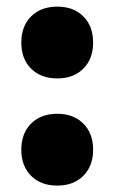

<svg xmlns="http://www.w3.org/2000/svg" viewBox="-20 -561 354 594"><path d="M157.2 13.2Q106.4 13.2 76.2 -17.1Q45.9 -47.4 45.9 -97.7Q45.9 -148.4 76.2 -178.7Q106.4 -209 157.2 -209Q207.5 -209 237.8 -178.7Q268.1 -148.4 268.1 -97.7Q268.1 -47.4 237.8 -17.1Q207.5 13.2 157.2 13.2ZM157.2 -318.4Q106.4 -318.4 76.2 -348.6Q45.9 -378.9 45.9 -429.2Q45.9 -480 76.2 -510.3Q106.4 -540.5 157.2 -540.5Q207.5 -540.5 237.8 -510.3Q268.1 -480 268.1 -429.2Q268.1 -378.9 237.8 -348.6Q207.5 -318.4 157.2 -318.4Z"/></svg>

Font: Schibsted Grotesk ExtraBold
Style: Regular
Weight: 800
Designer: Bakken & Baeck AS, Henrik Kongsvoll
Foundry: Schibsted ASA
Version: Version 1.100; ttfautohint (v1.8.4.7-5d5b);gftools[0.9.25]